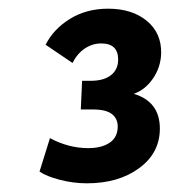

<svg xmlns="http://www.w3.org/2000/svg" viewBox="-20 -735 391 442"><path d="M180 -313Q149 -313 118 -321Q87 -329 71 -340L95 -417Q138 -394 183 -394Q214 -394 232.5 -406.5Q251 -419 251 -444Q251 -462 237.5 -472.5Q224 -483 194 -483H166L169 -549H189Q219 -549 235.5 -562Q252 -575 252 -598Q252 -635 213 -635Q193 -635 175.5 -623.5Q158 -612 147 -590L85 -632Q103 -668 141 -691.5Q179 -715 229 -715Q284 -715 318 -687Q352 -659 351 -612Q350 -580 332 -554Q314 -528 288 -519Q348 -501 348 -439Q348 -383 300.5 -348Q253 -313 180 -313Z"/></svg>

Font: Livvic SemiBold
Style: Italic
Weight: 600
Italic angle: -10°
Designer: Jacques Le Bailly, Baron von Fonthausen
Version: Version 1.001; ttfautohint (v1.8.2)